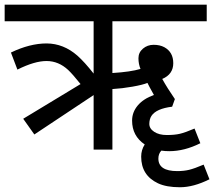

<svg xmlns="http://www.w3.org/2000/svg" viewBox="-20 -642 919 824"><path d="M26.9 -416.5Q107.9 -455.6 180.2 -455.6Q252.9 -455.1 312 -403.3Q342.8 -376 381.8 -326.2V-550.8H0V-622.1H867.2V-550.8H462.4V-328.6Q540.5 -333.5 583 -346.2Q574.2 -367.2 574.2 -392.1Q574.2 -417 593.5 -433.3Q612.8 -449.7 639.4 -449.7Q666 -449.7 685.1 -439.5Q723.6 -418.5 723.6 -370.8Q723.6 -323.2 676.3 -303.2Q698.2 -263.7 730.5 -216.8L718.8 -184.1Q650.4 -175.8 629.9 -144.5Q621.1 -130.9 620.8 -110.6Q620.6 -90.3 641.6 -76.4Q662.6 -62.5 696 -62.5Q729.5 -62.5 752.2 -67.9Q774.9 -73.2 814.9 -90.3L839.8 -27.3Q771.5 6.8 706.5 6.8Q688.5 6.8 672.4 4.4Q659.7 18.1 659.7 38.6Q659.7 92.3 740.7 92.3Q768.6 92.3 791.3 86.9Q814 81.5 854 64.5L878.9 127.4Q810.5 161.6 752.2 161.6Q693.8 161.6 657.7 144.5Q585.9 110.4 585.9 30.3Q585.9 1.5 601.1 -22Q546.9 -58.6 546.9 -124.5Q546.9 -160.6 571.3 -189.5Q595.7 -218.3 640.6 -234.4Q618.2 -274.4 612.8 -286.1Q592.3 -277.8 548.1 -270Q503.9 -262.2 462.4 -259.8V0H381.8V-233.9L127.4 -64.9L79.6 -132.3L325.7 -281.2Q293 -322.3 272.5 -341.8Q231.4 -379.9 180.2 -380.1Q128.9 -380.4 54.7 -343.3Z"/></svg>

Font: NotoSans
Style: Regular
Weight: 400
Designer: Monotype Design team
Foundry: Monotype Imaging Inc.
Version: Version 1.04